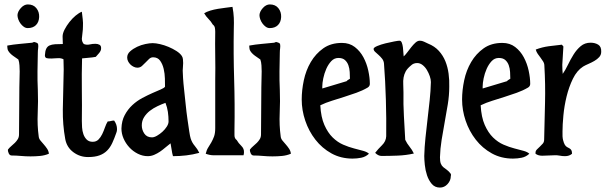

<svg xmlns="http://www.w3.org/2000/svg" viewBox="-20 -706 2741 868"><path d="M106 -686Q131 -686 144.5 -669Q158 -652 157 -629Q156 -606 142.5 -592.5Q129 -579 105 -579Q96 -579 87.5 -585Q79 -591 72.5 -600Q66 -609 62.5 -619Q59 -629 59 -638Q60 -654 74.5 -670Q89 -686 106 -686ZM126 -513Q130 -516 136 -516Q146 -514 152 -508Q154 -498 152.5 -488Q151 -478 151 -468Q150 -426 149.5 -384Q149 -342 151 -300Q153 -249 150.5 -194.5Q148 -140 155 -89Q156 -79 163 -70.5Q170 -62 178 -53Q186 -44 193 -33.5Q200 -23 201 -11Q182 -3 161 -1Q140 1 118 1Q96 1 74.5 -1Q53 -3 33 -3Q24 -3 19.5 -12.5Q15 -22 16 -30Q23 -39 31.5 -46Q40 -53 47.5 -60.5Q55 -68 60.5 -77Q66 -86 66 -99Q67 -170 67 -240.5Q67 -311 69 -383Q69 -395 68 -410.5Q67 -426 63 -437Q55 -443 46.5 -448.5Q38 -454 30.5 -460.5Q23 -467 18 -475Q13 -483 13 -494V-500Q41 -505 69 -507.5Q97 -510 126 -513Z M350 -653Q352 -636 354 -619.5Q356 -603 355 -586Q355 -572 353 -558.5Q351 -545 350 -531Q350 -517 359 -507Q372 -502 385 -505Q398 -508 411 -508Q422 -508 430 -503.5Q438 -499 437 -486Q437 -477 428 -466Q419 -455 413 -449Q397 -446 382 -445Q367 -444 351 -442Q349 -371 350 -300.5Q351 -230 350 -159Q350 -146 351 -130Q352 -114 357 -99.5Q362 -85 372 -75Q382 -65 399 -65Q415 -65 425 -75Q435 -85 442 -99.5Q449 -114 454.5 -130Q460 -146 467 -157Q475 -157 481.5 -159Q488 -161 496 -161Q509 -143 509 -122Q509 -113 506 -106Q497 -80 487.5 -59.5Q478 -39 464 -25Q450 -11 429.5 -3.5Q409 4 378 4Q341 4 311.5 -18Q282 -40 275 -77Q263 -143 264 -211Q265 -279 267 -346Q269 -391 267 -438Q256 -444 241 -443Q226 -442 213 -441.5Q200 -441 191.5 -443Q183 -445 183 -456Q184 -475 189 -485.5Q194 -496 204 -500.5Q214 -505 229 -506Q244 -507 264 -507Q264 -515 263.5 -524Q263 -533 263 -541Q263 -555 272 -572.5Q281 -590 294 -606.5Q307 -623 322 -635.5Q337 -648 350 -653Z M670 -511Q684 -511 703.5 -506.5Q723 -502 742 -494Q761 -486 777.5 -475.5Q794 -465 802 -453Q806 -447 807 -438.5Q808 -430 808 -421Q808 -412 807 -403Q806 -394 806 -387Q806 -378 807.5 -354Q809 -330 812.5 -299Q816 -268 819.5 -233Q823 -198 827.5 -167Q832 -136 835.5 -112.5Q839 -89 842 -80Q848 -61 860.5 -46.5Q873 -32 881 -15Q852 -7 822 -3.5Q792 0 762 0Q758 -14 756 -29Q754 -44 751 -58Q739 -49 727.5 -39Q716 -29 703.5 -20.5Q691 -12 677 -6Q663 0 648 0Q625 0 603 -11Q581 -22 564.5 -40Q548 -58 538.5 -80Q529 -102 529 -125Q530 -160 544 -186Q558 -212 578.5 -231Q599 -250 623.5 -263Q648 -276 669.5 -285.5Q691 -295 706.5 -301.5Q722 -308 726 -314Q726 -328 725.5 -350.5Q725 -373 720 -394.5Q715 -416 704 -431.5Q693 -447 672 -447Q662 -447 654 -439.5Q646 -432 638 -423.5Q630 -415 621.5 -407.5Q613 -400 601 -400Q593 -400 584.5 -404Q576 -408 569.5 -414.5Q563 -421 559 -429Q555 -437 555 -446Q555 -462 568.5 -474Q582 -486 600 -494.5Q618 -503 637.5 -507Q657 -511 670 -511ZM621 -139Q621 -119 632.5 -102Q644 -85 667 -85Q677 -85 690 -92.5Q703 -100 714.5 -110.5Q726 -121 734 -133.5Q742 -146 742 -157Q742 -179 739 -200Q736 -221 728 -241Q711 -235 692 -226Q673 -217 657.5 -205Q642 -193 631.5 -176.5Q621 -160 621 -139Z M1031 -675Q1036 -649 1037 -626Q1038 -603 1037 -577Q1035 -462 1038.5 -348.5Q1042 -235 1040 -120Q1040 -109 1040 -94.5Q1040 -80 1050 -73Q1058 -59 1071 -46.5Q1084 -34 1083 -17Q1083 -12 1081 -4H946Q929 -4 910 -11Q914 -28 921.5 -39.5Q929 -51 935.5 -62.5Q942 -74 947.5 -88.5Q953 -103 953 -127V-345Q954 -399 953 -453Q952 -507 953 -562Q953 -571 951.5 -580Q950 -589 942 -595Q934 -609 922.5 -620.5Q911 -632 903 -646Q914 -653 930.5 -658Q947 -663 965 -666Q983 -669 1000 -671Q1017 -673 1031 -675Z M1200 -686Q1225 -686 1238.5 -669Q1252 -652 1251 -629Q1250 -606 1236.5 -592.5Q1223 -579 1199 -579Q1190 -579 1181.5 -585Q1173 -591 1166.5 -600Q1160 -609 1156.5 -619Q1153 -629 1153 -638Q1154 -654 1168.5 -670Q1183 -686 1200 -686ZM1220 -513Q1224 -516 1230 -516Q1240 -514 1246 -508Q1248 -498 1246.5 -488Q1245 -478 1245 -468Q1244 -426 1243.5 -384Q1243 -342 1245 -300Q1247 -249 1244.5 -194.5Q1242 -140 1249 -89Q1250 -79 1257 -70.5Q1264 -62 1272 -53Q1280 -44 1287 -33.5Q1294 -23 1295 -11Q1276 -3 1255 -1Q1234 1 1212 1Q1190 1 1168.5 -1Q1147 -3 1127 -3Q1118 -3 1113.5 -12.5Q1109 -22 1110 -30Q1117 -39 1125.5 -46Q1134 -53 1141.5 -60.5Q1149 -68 1154.5 -77Q1160 -86 1160 -99Q1161 -170 1161 -240.5Q1161 -311 1163 -383Q1163 -395 1162 -410.5Q1161 -426 1157 -437Q1149 -443 1140.5 -448.5Q1132 -454 1124.5 -460.5Q1117 -467 1112 -475Q1107 -483 1107 -494V-500Q1135 -505 1163 -507.5Q1191 -510 1220 -513Z M1526 -512Q1560 -512 1584 -493.5Q1608 -475 1623 -447Q1638 -419 1645 -386.5Q1652 -354 1652 -327Q1652 -316 1642 -310Q1618 -296 1591 -286.5Q1564 -277 1536 -268Q1508 -259 1480.5 -250.5Q1453 -242 1428 -230Q1431 -176 1446.5 -141Q1462 -106 1484 -84.5Q1506 -63 1531.5 -52Q1557 -41 1580.5 -35Q1604 -29 1622 -24Q1640 -19 1648 -11Q1633 3 1613.5 7Q1594 11 1574 11Q1521 11 1478.5 -12.5Q1436 -36 1406 -74.5Q1376 -113 1360 -160.5Q1344 -208 1344 -256Q1344 -298 1353.5 -343Q1363 -388 1385 -425.5Q1407 -463 1441.5 -487.5Q1476 -512 1526 -512ZM1437 -315V-306L1547 -339Q1550 -343 1554 -345Q1558 -347 1562 -350Q1562 -364 1561 -380.5Q1560 -397 1555 -411Q1550 -425 1539.5 -434.5Q1529 -444 1510 -444Q1491 -444 1477.5 -429.5Q1464 -415 1455 -394.5Q1446 -374 1441.5 -352Q1437 -330 1437 -315Z M1786 -522Q1793 -522 1796.5 -513Q1800 -504 1801.5 -492Q1803 -480 1803.5 -468.5Q1804 -457 1805 -451Q1812 -457 1821 -469Q1830 -481 1839.5 -493Q1849 -505 1858.5 -513.5Q1868 -522 1878 -522Q1888 -522 1897 -517.5Q1906 -513 1915 -509Q1945 -497 1964 -476Q1983 -455 1993.5 -429Q2004 -403 2008 -373Q2012 -343 2011 -314Q2011 -275 2004.5 -235Q1998 -195 1990.5 -154.5Q1983 -114 1976.5 -73.5Q1970 -33 1969 5Q1969 24 1973 34Q1977 44 1984.5 50Q1992 56 2000.5 62Q2009 68 2018 80Q2020 85 2018 90Q2018 110 2003.5 126Q1989 142 1969 142Q1946 142 1932 125.5Q1918 109 1910.5 86.5Q1903 64 1900.5 39.5Q1898 15 1898 -1Q1899 -41 1903.5 -83.5Q1908 -126 1913 -168.5Q1918 -211 1922.5 -253Q1927 -295 1928 -335Q1928 -347 1923 -361.5Q1918 -376 1910 -389.5Q1902 -403 1890.5 -412Q1879 -421 1866 -421Q1849 -421 1838 -410Q1821 -396 1814 -383Q1807 -370 1804.5 -355.5Q1802 -341 1803 -324.5Q1804 -308 1804 -289Q1803 -235 1806 -181.5Q1809 -128 1812 -74Q1820 -57 1831.5 -43Q1843 -29 1851 -12Q1816 -4 1778 -2.5Q1740 -1 1705 -1Q1690 -1 1676 -15Q1689 -32 1707 -49.5Q1725 -67 1726 -90Q1727 -169 1724.5 -254.5Q1722 -340 1716 -418Q1715 -431 1707.5 -440.5Q1700 -450 1691.5 -457.5Q1683 -465 1676 -471.5Q1669 -478 1669 -485Q1669 -491 1685.5 -498Q1702 -505 1722.5 -510Q1743 -515 1761.5 -518.5Q1780 -522 1786 -522Z M2251 -512Q2285 -512 2309 -493.5Q2333 -475 2348 -447Q2363 -419 2370 -386.5Q2377 -354 2377 -327Q2377 -316 2367 -310Q2343 -296 2316 -286.5Q2289 -277 2261 -268Q2233 -259 2205.5 -250.5Q2178 -242 2153 -230Q2156 -176 2171.5 -141Q2187 -106 2209 -84.5Q2231 -63 2256.5 -52Q2282 -41 2305.5 -35Q2329 -29 2347 -24Q2365 -19 2373 -11Q2358 3 2338.5 7Q2319 11 2299 11Q2246 11 2203.5 -12.5Q2161 -36 2131 -74.5Q2101 -113 2085 -160.5Q2069 -208 2069 -256Q2069 -298 2078.5 -343Q2088 -388 2110 -425.5Q2132 -463 2166.5 -487.5Q2201 -512 2251 -512ZM2162 -315V-306L2272 -339Q2275 -343 2279 -345Q2283 -347 2287 -350Q2287 -364 2286 -380.5Q2285 -397 2280 -411Q2275 -425 2264.5 -434.5Q2254 -444 2235 -444Q2216 -444 2202.5 -429.5Q2189 -415 2180 -394.5Q2171 -374 2166.5 -352Q2162 -330 2162 -315Z M2650 -513Q2670 -513 2684.5 -504Q2699 -495 2698 -472Q2698 -458 2689 -448Q2680 -438 2667 -430.5Q2654 -423 2640 -417Q2626 -411 2616 -405Q2588 -387 2570 -350Q2552 -313 2541.5 -270Q2531 -227 2527 -184Q2523 -141 2523 -112Q2522 -87 2525.5 -73Q2529 -59 2533.5 -51.5Q2538 -44 2544 -41Q2550 -38 2555 -35Q2560 -32 2563 -27Q2566 -22 2566 -11Q2554 0 2534 0Q2522 0 2509.5 -2.5Q2497 -5 2485 -4Q2471 -4 2458 -3Q2445 -2 2431 -2Q2413 -2 2401 -11V-16Q2401 -24 2407.5 -30.5Q2414 -37 2421 -43.5Q2428 -50 2434 -57Q2440 -64 2440 -75Q2442 -158 2444 -242Q2446 -326 2441 -409Q2441 -419 2435.5 -428Q2430 -437 2423.5 -445.5Q2417 -454 2411 -462.5Q2405 -471 2402 -482Q2431 -493 2461 -497Q2491 -501 2520 -504L2527 -496Q2526 -475 2524.5 -454.5Q2523 -434 2522 -413Q2522 -402 2522.5 -392.5Q2523 -383 2524 -372Q2536 -389 2547.5 -413Q2559 -437 2573 -459.5Q2587 -482 2605.5 -497.5Q2624 -513 2650 -513Z"/></svg>

Font: Teutonic
Style: Regular
Weight: 400
Designer: Peter Wiegel
Foundry: Peter Wiegel
Version: 1.000